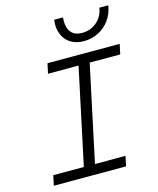

<svg xmlns="http://www.w3.org/2000/svg" viewBox="-134 -1025 918 1117"><g transform="rotate(-15 325.0 -466.0)"><path d="M62 -60H246L369 -638H185L198 -698H633L620 -638H436L313 -60H497L484 0H49ZM299 -903Q299 -912 301 -932H354Q353 -924 353 -910Q353 -865 375 -840.5Q397 -816 440 -816Q473 -816 501.5 -830.5Q530 -845 549 -871Q568 -897 573 -932H627Q619 -882 592 -845Q565 -808 524.5 -787.5Q484 -767 437 -767Q395 -767 364 -784Q333 -801 316 -832Q299 -863 299 -903Z"/></g></svg>

Font: Azeret Mono Light
Style: Italic
Weight: 300
Italic angle: -12°
Designer: Martin Vácha
Foundry: Displaay
Version: Version 1.000; Glyphs 3.0.3, build 3074